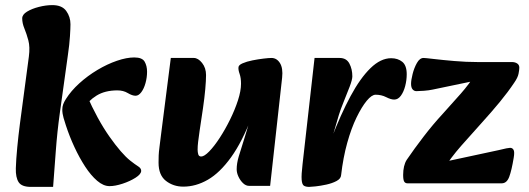

<svg xmlns="http://www.w3.org/2000/svg" viewBox="-20 -718 2072 752"><path d="M409 11Q385 11 360.5 -10Q336 -31 313.5 -65.5Q291 -100 271.5 -142Q252 -184 238 -227Q234 -239 229 -256Q224 -273 224 -289Q224 -300 227.5 -309.5Q231 -319 238 -330Q258 -362 290.5 -391.5Q323 -421 361.5 -444Q400 -467 438 -480Q476 -493 506 -493Q537 -493 546.5 -476.5Q556 -460 556 -437Q556 -415 550 -393Q544 -371 533.5 -357Q523 -343 511 -343Q498 -343 480.5 -353.5Q463 -364 440 -364Q391 -364 358 -343.5Q325 -323 306 -291L319 -347Q362 -249 409 -182.5Q456 -116 490 -89Q509 -74 521 -66.5Q533 -59 533 -49Q533 -36 511 -22Q489 -8 460 1.5Q431 11 409 11ZM101 14Q65 14 53 -4.5Q41 -23 42 -59Q43 -93 47.5 -140Q52 -187 58 -233L93 -496Q98 -534 91 -560Q84 -586 75.5 -606.5Q67 -627 67 -646Q67 -661 86 -672.5Q105 -684 132.5 -691Q160 -698 185 -698Q223 -698 239.5 -675Q256 -652 256 -623Q256 -608 254 -576Q252 -544 246 -503L214 -273Q204 -201 198.5 -126Q193 -51 188 14Z M698 13Q659 13 630 -9.5Q601 -32 601 -81Q601 -96 601.5 -109Q602 -122 604.5 -141Q607 -160 611 -193L649 -491H739Q756 -491 771.5 -471.5Q787 -452 787 -424Q787 -403 784 -369Q781 -335 775 -294L762 -207Q758 -179 756 -162.5Q754 -146 754 -132Q754 -122 756.5 -113.5Q759 -105 768 -105Q780 -105 799.5 -125Q819 -145 840.5 -178Q862 -211 881 -249.5Q900 -288 912 -325Q924 -362 924 -390Q924 -413 918.5 -428.5Q913 -444 914 -454Q914 -463 930 -470Q946 -477 968.5 -481.5Q991 -486 1012 -488.5Q1033 -491 1043 -491Q1064 -491 1076.5 -471Q1089 -451 1085 -414L1038 10H956Q943 10 932 -0.5Q921 -11 914 -26Q907 -41 907 -55Q907 -78 915 -105Q923 -132 936.5 -174Q950 -216 968 -282V-265Q929 -163 885 -102Q841 -41 794 -14Q747 13 698 13Z M1316 -32 1278 -175Q1315 -271 1353 -341.5Q1391 -412 1431 -451Q1471 -490 1512 -490Q1538 -490 1555.5 -476Q1573 -462 1573 -427Q1573 -404 1567 -381Q1561 -358 1550 -343Q1539 -328 1524 -328Q1511 -328 1492.5 -337.5Q1474 -347 1451 -347Q1436 -347 1416.5 -323.5Q1397 -300 1376.5 -258Q1356 -216 1340 -158.5Q1324 -101 1316 -32ZM1191 14Q1178 14 1170.5 9.5Q1163 5 1161.5 -14Q1160 -33 1165 -75L1212 -491H1310Q1337 -491 1348.5 -469Q1360 -447 1360 -419Q1360 -406 1349.5 -378.5Q1339 -351 1326.5 -320.5Q1314 -290 1307 -267L1283 -185L1333 -191L1316 -32Q1315 -18 1298 -9Q1281 0 1258 5Q1235 10 1216 12Q1197 14 1191 14Z M1576 0Q1567 0 1563 -7Q1559 -14 1559 -33Q1559 -51 1562.5 -66Q1566 -81 1573 -92Q1603 -136 1639.5 -183.5Q1676 -231 1713 -271Q1751 -313 1785 -351.5Q1819 -390 1841 -427L1890 -412L1674 -367Q1660 -364 1641 -362.5Q1622 -361 1611 -361Q1602 -361 1596 -368Q1590 -375 1590 -390Q1590 -404 1596 -428Q1602 -452 1613 -471.5Q1624 -491 1639 -491Q1645 -491 1679 -487Q1713 -483 1759.5 -479Q1806 -475 1850 -475H1985Q1997 -475 2005.5 -469.5Q2014 -464 2014 -453Q2014 -445 2011 -429.5Q2008 -414 1994 -394Q1970 -358 1937.5 -318.5Q1905 -279 1865 -235Q1826 -192 1786 -146.5Q1746 -101 1714 -51L1663 -72L1933 -130Q1953 -135 1963.5 -137Q1974 -139 1978 -139Q1987 -139 1991.5 -131Q1996 -123 1992 -100Q1984 -51 1974.5 -25.5Q1965 0 1945 0Z"/></svg>

Font: Alkatra
Style: Regular
Weight: 400
Designer: Suman Bhandary
Version: Version 1.100;gftools[0.9.22]